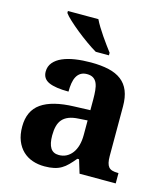

<svg xmlns="http://www.w3.org/2000/svg" viewBox="-115 -855 828 954"><g transform="rotate(15 299.5 -378.0)"><path d="M200.2 -148.9Q200.2 -106 213.9 -84.5Q227.5 -63 256.8 -63Q278.3 -63 295.7 -72Q313 -81.1 325.4 -97.7Q337.9 -114.3 344.5 -137.9Q351.1 -161.6 351.1 -190.9V-266.1L306.2 -263.2Q276.4 -261.7 255.9 -253.7Q235.4 -245.6 223.1 -231.4Q210.9 -217.3 205.6 -196.8Q200.2 -176.3 200.2 -148.9ZM289.1 -487.8Q270 -487.8 257.1 -479.7Q244.1 -471.7 236.3 -457.3Q228.5 -442.9 225.3 -423.1Q222.2 -403.3 222.2 -379.9Q154.8 -379.9 120.8 -395Q86.9 -410.2 86.9 -446.8Q86.9 -474.1 103.3 -493.7Q119.6 -513.2 147.7 -525.4Q175.8 -537.6 213.1 -543.2Q250.5 -548.8 293 -548.8Q345.7 -548.8 385 -539.8Q424.3 -530.8 450.4 -510.7Q476.6 -490.7 489.7 -458.3Q502.9 -425.8 502.9 -378.9V-124Q502.9 -103.5 506.1 -89.8Q509.3 -76.2 516.1 -68.1Q522.9 -60.1 534.7 -56.6Q546.4 -53.2 563 -53.2H566.9V0H380.9L359.9 -68.8H351.1Q334.5 -48.8 319.8 -33.9Q305.2 -19 288.6 -9.3Q272 0.5 251.2 5.1Q230.5 9.8 202.1 9.8Q168.9 9.8 140.4 0Q111.8 -9.8 90.6 -30Q69.3 -50.3 57.1 -80.8Q44.9 -111.3 44.9 -152.8Q44.9 -234.4 100.8 -273.4Q156.7 -312.5 269 -315.9L351.1 -318.8V-374Q351.1 -398.9 349.1 -419.9Q347.2 -440.9 340.8 -456.1Q334.5 -471.2 322 -479.5Q309.6 -487.8 289.1 -487.8ZM301.8 -606Q278.3 -619.6 249.8 -639.9Q221.2 -660.2 194.6 -681.6Q168 -703.1 146.5 -722.9Q125 -742.7 115.7 -755.9V-766.1H272.5Q280.3 -749.5 292.5 -729.7Q304.7 -710 318.1 -690.2Q331.5 -670.4 345.2 -651.9Q358.9 -633.3 369.6 -619.1V-606Z"/></g></svg>

Font: Droid Serif
Style: Bold
Weight: 700
Designer: Monotype Design team
Foundry: Monotype Imaging Inc.
Version: Version 1.03